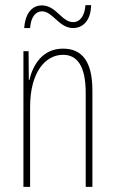

<svg xmlns="http://www.w3.org/2000/svg" viewBox="-20 -726 448 746"><path d="M74 -617H97C100 -662 120 -682 143 -682C185 -682 209 -617 264 -617C301 -617 333 -645 334 -706H312C309 -664 291 -640 264 -640C220 -640 198 -705 143 -705C108 -705 79 -680 74 -617ZM225 -537C145 -537 108 -474 94 -415H92L91 -527H71V0H97V-311C97 -445 156 -513 225 -513C279 -513 313 -471 313 -365V0H339V-375C339 -488 298 -537 225 -537Z"/></svg>

Font: Noto Sans Gurmukhi UI ExtraCondensed Thin
Style: Regular
Weight: 100
Width: 2
Designer: Jelle Bosma - Monotype Design Team
Foundry: Monotype Imaging Inc.
Version: Version 2.004